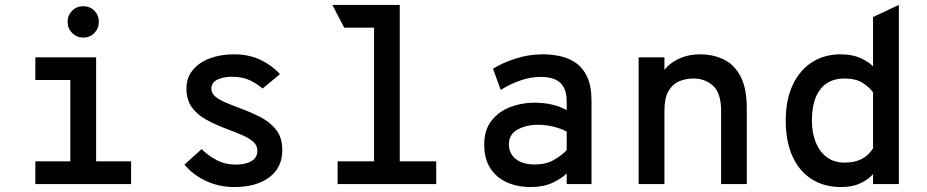

<svg xmlns="http://www.w3.org/2000/svg" viewBox="-20 -742 3736 774"><path d="M263.5 -5V-511H367.5V-5ZM122.5 0V-91.5H508.5V0ZM122.5 -419.5V-511H328.5V-419.5ZM315 -590.5Q289 -590.5 270.8 -609Q252.5 -627.5 252.5 -654Q252.5 -680.5 270.8 -698.8Q289 -717 315 -717Q342.5 -717 360.5 -698.8Q378.5 -680.5 378.5 -654Q378.5 -627.5 360.5 -609Q342.5 -590.5 315 -590.5Z M925 12Q862 12 809 -13.2Q756 -38.5 723.5 -78.5L793 -141Q814.5 -118.5 849.8 -98.5Q885 -78.5 931 -78.5Q968 -78.5 992.8 -92Q1017.5 -105.5 1017.5 -134.5Q1017.5 -155 1002 -169.5Q986.5 -184 958.8 -196.2Q931 -208.5 893.5 -222.5Q846.5 -240 810 -260.5Q773.5 -281 752.5 -310.8Q731.5 -340.5 731.5 -385.5Q731.5 -428.5 756.8 -459.2Q782 -490 825.2 -506.5Q868.5 -523 922 -523Q985 -523 1031.5 -500.2Q1078 -477.5 1108.5 -443L1038.5 -385Q1018.5 -403 988.5 -417.8Q958.5 -432.5 915 -432.5Q878.5 -432.5 855.2 -420.5Q832 -408.5 832 -384.5Q832 -366.5 847.5 -353.2Q863 -340 888.8 -329Q914.5 -318 945.5 -306.5Q988 -291 1027.8 -271Q1067.5 -251 1092.8 -219.5Q1118 -188 1118 -136.5Q1118 -66.5 1065.5 -27.2Q1013 12 925 12Z M1488 0V-713.5L1591.5 -722V0ZM1341 0V-91.5H1738.5V0ZM1367.5 -630.5 1320 -722H1591.5L1582.5 -630.5Z M2119 12Q2065.5 12 2023.2 -7Q1981 -26 1956.5 -64Q1932 -102 1932 -159Q1932 -218 1961.2 -255.2Q1990.5 -292.5 2036.5 -310.2Q2082.5 -328 2133 -328Q2171.5 -328 2203 -321Q2234.5 -314 2264.5 -298.5V-332Q2264.5 -370 2251.5 -392Q2238.5 -414 2215 -423Q2191.5 -432 2160.5 -432Q2118.5 -432 2076 -417Q2033.5 -402 1998.5 -379.5L1967.5 -465Q2003 -487.5 2056.2 -505.2Q2109.5 -523 2170 -523Q2202 -523 2236.2 -516Q2270.5 -509 2299.8 -489.5Q2329 -470 2346.8 -432.8Q2364.5 -395.5 2364.5 -335V0H2264.5V-42.5Q2241 -20.5 2205.2 -4.2Q2169.5 12 2119 12ZM2136.5 -79Q2180.5 -79 2212.2 -97Q2244 -115 2264.5 -137V-211.5Q2242.5 -223.5 2212 -231.2Q2181.5 -239 2148.5 -239Q2102 -239 2066.8 -220Q2031.5 -201 2031.5 -159Q2031.5 -123.5 2059 -101.2Q2086.5 -79 2136.5 -79Z M2554.5 0V-511H2658.5V-398.5L2644 -427Q2648 -451.5 2669.8 -473.2Q2691.5 -495 2725.5 -509Q2759.5 -523 2801.5 -523Q2856 -523 2898.8 -501.8Q2941.5 -480.5 2966 -432.8Q2990.5 -385 2990.5 -305V0H2887V-294Q2887 -367 2854.5 -396.2Q2822 -425.5 2776 -425.5Q2743.5 -425.5 2716.8 -413.8Q2690 -402 2674.2 -373.8Q2658.5 -345.5 2658.5 -296V0Z M3371 12Q3302 12 3251.8 -20Q3201.5 -52 3174.5 -112Q3147.5 -172 3147.5 -256Q3147.5 -339.5 3175.5 -399.2Q3203.5 -459 3253.2 -491Q3303 -523 3368.5 -523Q3414 -523 3447 -508.8Q3480 -494.5 3499.5 -474.5V-673.5L3603.5 -722V0H3499.5V-40.5Q3483.5 -20.5 3450.5 -4.2Q3417.5 12 3371 12ZM3385 -86.5Q3426 -86.5 3454 -101.2Q3482 -116 3499.5 -144V-369.5Q3486.5 -388.5 3459 -407Q3431.5 -425.5 3383.5 -425.5Q3320.5 -425.5 3286.8 -381.8Q3253 -338 3253 -256Q3253 -206.5 3268.5 -168.2Q3284 -130 3313.2 -108.2Q3342.5 -86.5 3385 -86.5Z"/></svg>

Font: Overpass Mono Light SemiBold
Style: Regular
Weight: 600
Monospace: yes
Version: Version 4.000